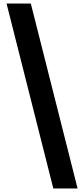

<svg xmlns="http://www.w3.org/2000/svg" viewBox="-20 -886 475 1084"><path d="M281 178 17 -866H154L418 178Z"/></svg>

Font: Noto Sans Malayalam UI Condensed ExtraBold
Style: Regular
Weight: 800
Width: 3
Designer: Jelle Bosma - Monotype Design Team
Foundry: Monotype Imaging Inc.
Version: Version 2.104; ttfautohint (v1.8.4.7-5d5b)